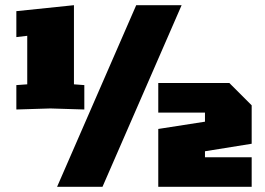

<svg xmlns="http://www.w3.org/2000/svg" viewBox="-20 -720 1020 740"><path d="M43 -298V-392L85 -395V-582L43 -577V-677L265 -700V-395L305 -392V-298L174 -302ZM200 0 505 -700H680L375 0ZM950 -114V0H590V-223L770 -251V-286H590V-400H864L950 -314V-166L770 -137V-114Z"/></svg>

Font: Tektur Condensed Black
Style: Regular
Weight: 900
Width: 3
Designer: Adam Jagosz
Foundry: Adam Jagosz
Version: Version 1.005;gftools[0.9.30]